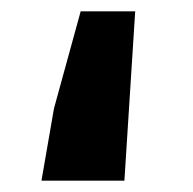

<svg xmlns="http://www.w3.org/2000/svg" viewBox="-20 -318 340 338"><path d="M53 0 75 -127 122 -298H218L199 0Z"/></svg>

Font: Toshiba Sans
Style: Bold
Weight: 700
Designer: Paul D. Hunt
Foundry: Toshiba Corporation
Version: Version 2.020;PS 2.0;hotconv 1.0.86;makeotf.lib2.5.63406